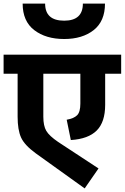

<svg xmlns="http://www.w3.org/2000/svg" viewBox="-40 -997 694 1068"><path d="M317 -780Q215 -780 150.5 -829.5Q86 -879 86 -977H211Q211 -882 317 -882Q421 -882 421 -977H544Q544 -879 481 -829.5Q418 -780 317 -780ZM634 -693V-587H545V-414Q545 -318 498 -271Q451 -224 354 -218L331 -331Q371 -338 389 -356Q407 -374 407 -421V-587H201V-348Q201 -297 217.5 -269Q234 -241 284 -207L508 -60L431 51L159 -144Q96 -190 77 -232.5Q58 -275 58 -348V-587H-20V-693Z"/></svg>

Font: FiraGO
Style: Bold
Weight: 700
Designer: bBox Type
Foundry: bBox Type GmbH
Version: Version 1.001;PS 001.001;hotconv 1.0.88;makeotf.lib2.5.64775